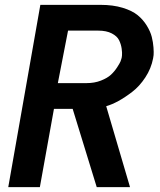

<svg xmlns="http://www.w3.org/2000/svg" viewBox="-20 -770 658 790"><path d="M394 -750Q445 -750 484.5 -738Q524 -726 546.5 -707.5Q569 -689 584 -664.5Q599 -640 604.5 -618Q610 -596 611.5 -575Q613 -554 612 -543.5Q611 -533 610 -530Q602 -488 578 -451.5Q554 -415 524 -392Q494 -369 467.5 -354.5Q441 -340 417 -333L515 0H378L279 -322H202L144 0H14L146 -750ZM480 -530Q481 -532 482 -542.5Q483 -553 480.5 -570.5Q478 -588 470 -604.5Q462 -621 440 -632.5Q418 -644 384 -644H260L218 -428H336Q369 -428 395.5 -438.5Q422 -449 436.5 -462.5Q451 -476 462 -493Q473 -510 476 -517.5Q479 -525 480 -530Z"/></svg>

Font: Hermit
Style: Bold Italic
Weight: 700
Italic angle: -10°
Designer: Pablo Caro
Version: Version 2.000;PS 002.000;hotconv 1.0.88;makeotf.lib2.5.64775